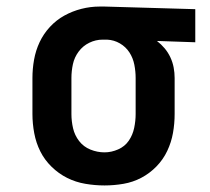

<svg xmlns="http://www.w3.org/2000/svg" viewBox="-20 -558 640 586"><path d="M299 8Q270 8 240.5 3Q211 -2 185 -15Q159 -28 137.5 -49Q116 -70 103 -96Q90 -122 84.5 -151.5Q79 -181 79 -210V-320Q79 -348 84 -376Q89 -404 101 -429.5Q113 -455 132.5 -476Q152 -497 176.5 -510.5Q201 -524 228.5 -531Q256 -538 284 -538Q288 -538 292 -538Q296 -538 300 -538L576 -530V-429L459 -433Q472 -423 482.5 -410.5Q493 -398 500 -383Q507 -368 510 -352Q513 -336 513 -320V-210Q513 -181 508 -152.5Q503 -124 490.5 -97.5Q478 -71 457.5 -50Q437 -29 411.5 -15.5Q386 -2 357 3Q328 8 299 8ZM299 -93Q320 -93 340.5 -102Q361 -111 373 -128.5Q385 -146 389.5 -167.5Q394 -189 394 -210V-320Q394 -340 390 -360.5Q386 -381 375 -398Q364 -415 346 -425.5Q328 -436 307 -437H300Q298 -437 296.5 -437Q295 -437 293 -437Q272 -437 252.5 -427.5Q233 -418 220 -400.5Q207 -383 202.5 -362Q198 -341 198 -320V-210Q198 -188 203 -166.5Q208 -145 221.5 -127.5Q235 -110 256 -101.5Q277 -93 299 -93Z"/></svg>

Font: Iosevka Slab Extended
Style: Bold
Weight: 700
Width: 7
Monospace: yes
Designer: Belleve Invis
Foundry: Belleve Invis
Version: Version 11.1.0; ttfautohint (v1.8.3)